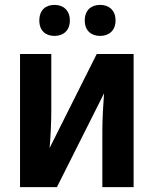

<svg xmlns="http://www.w3.org/2000/svg" viewBox="-20 -766 635 786"><path d="M141 -682C141 -640 167 -619 203 -619C239 -619 266 -641 266 -682C266 -724 239 -746 203 -746C167 -746 141 -725 141 -682ZM327 -682C327 -640 354 -619 390 -619C426 -619 453 -641 453 -682C453 -724 426 -746 390 -746C354 -746 327 -725 327 -682ZM190 -545H62V0H213L406 -384C403 -345 399 -281 399 -233V0H527V-545H376L183 -160C187 -200 190 -268 190 -312Z"/></svg>

Font: Noto Sans Display SemiCondensed
Style: Bold
Weight: 700
Width: 4
Designer: Monotype Design Team
Foundry: Monotype Imaging Inc.
Version: Version 1.900